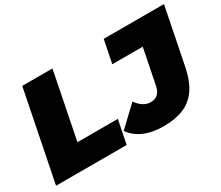

<svg xmlns="http://www.w3.org/2000/svg" viewBox="-123 -992 1495 1300"><g transform="rotate(-30 625.0 -342.0)"><path d="M2 0 142 -700H378L275 -183H591L554 0ZM838 16Q662 16 584 -92L735 -235Q782 -169 842 -169Q876 -169 897.5 -189Q919 -209 926 -246L981 -522H743L779 -700H1250L1162 -260Q1142 -159 1100 -98.5Q1058 -38 992.5 -11Q927 16 838 16Z"/></g></svg>

Font: Montserrat Black
Style: Italic
Weight: 900
Italic angle: -11.3°
Designer: Julieta Ulanovsky
Foundry: Julieta Ulanovsky
Version: Version 9.000; ttfautohint (v1.8.4.7-5d5b)